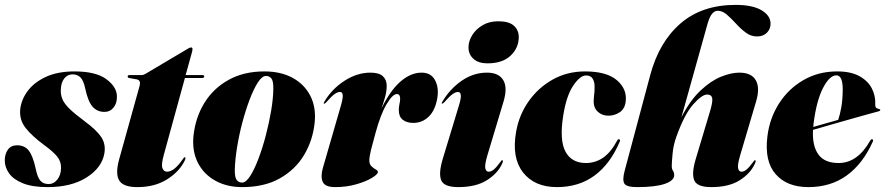

<svg xmlns="http://www.w3.org/2000/svg" viewBox="-26 -755 3620 785"><path d="M173.5 -2.5Q194 -2.5 208.5 -21Q223 -39.5 223.5 -67Q224.5 -94.5 207.5 -115.2Q190.5 -136 154.5 -162Q104.5 -199 78.8 -231.8Q53 -264.5 56.5 -306.5Q60.5 -347 87 -382.8Q113.5 -418.5 161.8 -440.8Q210 -463 278.5 -463Q365 -463 407.8 -432Q450.5 -401 452 -363Q453 -333.5 438.5 -315.5Q424 -297.5 401 -297.5Q372 -297.5 353 -318.2Q334 -339 322.5 -393Q315.5 -426 303 -438.5Q290.5 -451 270.5 -451Q249.5 -451 236.2 -433.5Q223 -416 222.5 -386Q222 -365.5 230.2 -347.2Q238.5 -329 260 -308.5Q281.5 -288 320.5 -259Q368 -224 387.8 -194.8Q407.5 -165.5 400.5 -126.5Q389.5 -68 327.2 -29Q265 10 168.5 10Q106 10 67.2 -5.8Q28.5 -21.5 11 -46.5Q-6.5 -71.5 -6.5 -99Q-6.5 -125 6.2 -143Q19 -161 43.5 -161Q75 -161 92 -138.8Q109 -116.5 120 -65Q127 -30.5 138.8 -16.5Q150.5 -2.5 173.5 -2.5Z M533 -430.5 502 -436Q496 -437.5 496 -442.5Q496 -448 503 -448H553.5Q560 -448 568.5 -453L744 -557Q750 -561 756 -561Q761 -561 761 -554Q761 -550 759 -542L733 -448H801.5Q809 -448 809 -442.5Q809 -436 799 -436H730L643.5 -121Q632.5 -81.5 638.2 -67.2Q644 -53 657 -53Q686 -53 720.5 -103Q724.5 -109 726 -110.5Q727.5 -112 729.5 -112Q736 -112 728.5 -97Q707 -53 656.8 -21.5Q606.5 10 535.5 10Q477.5 10 461.2 -17.5Q445 -45 461 -103L544.5 -403Q551 -427.5 533 -430.5Z M1055 -463Q1121.5 -463 1169.8 -437Q1218 -411 1242.5 -363.8Q1267 -316.5 1260.5 -253.5Q1253 -181 1217.2 -121.2Q1181.5 -61.5 1118.2 -25.8Q1055 10 964 10Q902 10 854.8 -16Q807.5 -42 783.2 -89.2Q759 -136.5 765 -199Q773 -274.5 809.5 -334Q846 -393.5 908.2 -428.2Q970.5 -463 1055 -463ZM964 -8.5Q979.5 -8.5 996.8 -35.2Q1014 -62 1030.5 -105.5Q1047 -149 1060.5 -200.2Q1074 -251.5 1082.5 -301.8Q1091 -352 1091.5 -391.5Q1092 -424 1083.5 -434.2Q1075 -444.5 1061.5 -444.5Q1045.5 -444.5 1028.2 -417.8Q1011 -391 994.5 -347.5Q978 -304 964.5 -252.8Q951 -201.5 943 -151.2Q935 -101 934 -61.5Q933.5 -29.5 941.8 -19Q950 -8.5 964 -8.5Z M1299 -331Q1295.5 -331 1300 -339Q1330.5 -391 1382.2 -424.5Q1434 -458 1488.5 -458Q1524 -458 1539.5 -443.2Q1555 -428.5 1555 -405Q1555 -381.5 1548.5 -358.5Q1542 -335.5 1533.5 -311Q1568 -383 1610.2 -420.5Q1652.5 -458 1698 -458Q1736 -458 1752.5 -427.5Q1769 -397 1762 -354Q1753.5 -304 1727 -278.2Q1700.5 -252.5 1663.5 -252.5Q1637 -252.5 1620.8 -265.2Q1604.5 -278 1604.5 -305Q1604.5 -317.5 1607.2 -329.5Q1610 -341.5 1610 -351.5Q1610 -370.5 1596.5 -370.5Q1579.5 -370.5 1555 -329.8Q1530.5 -289 1509.5 -212Q1498.5 -172.5 1491.2 -143.5Q1484 -114.5 1484 -99Q1484 -83.5 1492.8 -75.2Q1501.5 -67 1510.2 -62.2Q1519 -57.5 1519 -51.5Q1519 -42.5 1494.8 -27.8Q1470.5 -13 1430.5 -1.5Q1390.5 10 1344 10Q1303 10 1293.5 -11.5Q1284 -33 1294 -68L1368 -324Q1376.5 -353.5 1375.2 -366.2Q1374 -379 1364 -379Q1354.5 -379 1342.2 -370.5Q1330 -362 1308 -337Q1302.5 -331 1299 -331Z M1966.5 -496Q1930.5 -496 1910 -514.2Q1889.5 -532.5 1889.5 -561Q1889.5 -587 1904.8 -611.5Q1920 -636 1947.2 -652Q1974.5 -668 2011 -668Q2055.5 -668 2075.2 -649.8Q2095 -631.5 2095 -603.5Q2095 -559.5 2062 -527.8Q2029 -496 1966.5 -496ZM1967 -121Q1955 -80.5 1958.2 -66.8Q1961.5 -53 1972 -53Q1982 -53 1992.5 -61.5Q2003 -70 2018.5 -91Q2023 -97 2024.2 -98.5Q2025.5 -100 2027.5 -100Q2033.5 -100 2026.5 -85Q2008.5 -45.5 1964 -17.8Q1919.5 10 1848 10Q1789.5 10 1778 -17.8Q1766.5 -45.5 1783.5 -103L1850.5 -324Q1859.5 -353.5 1858 -366.2Q1856.5 -379 1846.5 -379Q1837 -379 1824.8 -370.5Q1812.5 -362 1790.5 -337Q1784.5 -331 1781.5 -331Q1778 -331 1782.5 -339Q1813 -391 1861.2 -424.5Q1909.5 -458 1965 -458Q2013 -458 2031.5 -427.5Q2050 -397 2032.5 -339Z M2370 -446.5Q2345.5 -446.5 2317.2 -404.2Q2289 -362 2276.5 -280.5Q2261 -181.5 2286 -135Q2311 -88.5 2369.5 -88.5Q2408 -88.5 2439.8 -110.2Q2471.5 -132 2497.5 -180.5Q2501 -187 2505.5 -185.5Q2511.5 -184 2507.5 -175Q2469 -84.5 2404.8 -37.2Q2340.5 10 2251 10Q2159.5 10 2112.5 -50Q2065.5 -110 2084 -215.5Q2096 -285 2135.5 -341Q2175 -397 2234.2 -430Q2293.5 -463 2366 -463Q2455.5 -463 2497.2 -426.2Q2539 -389.5 2532 -338.5Q2528 -309 2507 -295.5Q2486 -282 2461.5 -282Q2435 -282 2417.2 -299Q2399.5 -316 2401.5 -346Q2402.5 -365 2403.8 -373.2Q2405 -381.5 2405 -402Q2405 -420.5 2397 -433.5Q2389 -446.5 2370 -446.5Z M2739 -195Q2727 -161.5 2723.8 -126Q2720.5 -90.5 2720.5 -76Q2720.5 -64 2725.5 -56.8Q2730.5 -49.5 2730.5 -39Q2730.5 -16.5 2691.8 -3.2Q2653 10 2579.5 10Q2535 10 2526.5 -4.8Q2518 -19.5 2528 -57L2632.5 -448Q2668.5 -583 2756.2 -659Q2844 -735 2981.5 -735Q3051 -735 3087.8 -713Q3124.5 -691 3124.5 -658Q3124.5 -636.5 3109.5 -621.2Q3094.5 -606 3069 -606Q3044 -606 3023 -621.8Q3002 -637.5 2983 -658.5Q2964 -679.5 2945.8 -695.2Q2927.5 -711 2908 -711Q2896 -711 2885.5 -698.8Q2875 -686.5 2866.5 -656.5L2760 -275.5Q2796 -345.5 2838.5 -385.2Q2881 -425 2922.2 -441.5Q2963.5 -458 2996.5 -458Q3046.5 -458 3064.2 -426.8Q3082 -395.5 3065 -339L3000.5 -121Q2988.5 -80.5 2991.8 -66.8Q2995 -53 3005.5 -53Q3015.5 -53 3026 -61.5Q3036.5 -70 3052 -91Q3056.5 -97 3057.8 -98.5Q3059 -100 3061 -100Q3067 -100 3060 -85Q3042 -45.5 2998 -17.8Q2954 10 2882 10Q2824 10 2812.5 -17.8Q2801 -45.5 2818 -103L2876.5 -298.5Q2889 -340 2885.8 -354.2Q2882.5 -368.5 2865 -368.5Q2844 -368.5 2808 -328Q2772 -287.5 2739 -195Z M3542 -175Q3501.5 -85 3435.8 -37.5Q3370 10 3279 10Q3191.5 10 3145.2 -43Q3099 -96 3111.5 -197Q3120.5 -271.5 3159 -331.8Q3197.5 -392 3258.8 -427.5Q3320 -463 3397 -463Q3452.5 -463 3487.5 -443.8Q3522.5 -424.5 3538.5 -393.5Q3554.5 -362.5 3552.5 -327Q3552 -320.5 3554.8 -316Q3557.5 -311.5 3567 -309.5Q3573 -308.5 3573 -305Q3573 -302 3567 -300Q3557 -297.5 3528 -289.5Q3499 -281.5 3459.2 -270.2Q3419.5 -259 3377 -246.8Q3334.5 -234.5 3298 -224Q3294.5 -159 3319.8 -123.8Q3345 -88.5 3402.5 -88.5Q3480.5 -88.5 3532 -180.5Q3536.5 -187 3540.5 -185.5Q3546 -184 3542 -175ZM3300.5 -251.5Q3299.5 -243.5 3299 -236Q3325.5 -243.5 3352.5 -251.2Q3379.5 -259 3401 -265Q3408.5 -286.5 3413.8 -317Q3419 -347.5 3419.5 -385Q3420.5 -447 3393.5 -447Q3366 -447 3339.2 -395.8Q3312.5 -344.5 3300.5 -251.5Z"/></svg>

Font: Fraunces 144pt Black
Style: Italic
Weight: 900
Italic angle: -16°
Version: Version 1.000;[0bf87f6ff]